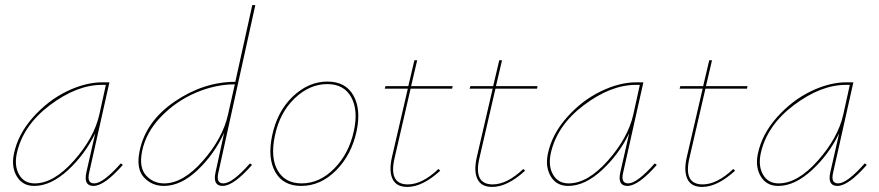

<svg xmlns="http://www.w3.org/2000/svg" viewBox="-20 -731 3471 758"><path d="M457 -86 465 -80Q392 3 349 3Q309 3 321 -51L356 -205Q316 -122 248.5 -59.5Q181 3 115 3Q69 3 46.5 -34.5Q24 -72 35 -124Q51 -201 110 -267.5Q169 -334 243 -370Q317 -406 384 -406H412L332 -49Q322 -7 352 -7Q387 -7 457 -86ZM117 -7Q192 -7 271.5 -96.5Q351 -186 372 -278L398 -396H383Q283 -396 176.5 -315.5Q70 -235 46 -124Q36 -74 56 -40.5Q76 -7 117 -7Z M862 -7Q897 -7 967 -86L975 -80Q902 3 859 3Q819 3 831 -51L865 -207Q826 -122 760 -59.5Q694 3 627 3Q579 3 548 -31Q517 -65 531 -134Q555 -252 669.5 -330Q784 -408 909 -408L976 -711H988L842 -49Q832 -7 862 -7ZM628 -7Q703 -7 781 -96Q859 -185 880 -278L907 -398Q830 -398 752 -364.5Q674 -331 615 -269.5Q556 -208 541 -134Q528 -70 556.5 -38.5Q585 -7 628 -7Z M1169 3Q1098 3 1067 -51.5Q1036 -106 1054 -194Q1074 -291 1136 -350Q1198 -409 1273 -409Q1344 -409 1375 -354.5Q1406 -300 1388 -214Q1368 -120 1307 -58.5Q1246 3 1169 3ZM1171 -7Q1242 -7 1300 -66Q1358 -125 1377 -214Q1395 -296 1366.5 -347.5Q1338 -399 1272 -399Q1202 -399 1143 -342.5Q1084 -286 1065 -194Q1047 -108 1076.5 -57.5Q1106 -7 1171 -7Z M1601 -381 1538 -108Q1513 -3 1590 -3Q1647 -3 1711 -64L1718 -57Q1648 7 1588 7Q1545 7 1530 -24Q1515 -55 1527 -109L1590 -381H1499L1502 -391H1592L1616 -493H1627L1603 -391H1767L1765 -381Z M1936 -381 1873 -108Q1848 -3 1925 -3Q1982 -3 2046 -64L2053 -57Q1983 7 1923 7Q1880 7 1865 -24Q1850 -55 1862 -109L1925 -381H1834L1837 -391H1927L1951 -493H1962L1938 -391H2102L2100 -381Z M2565 -86 2573 -80Q2500 3 2457 3Q2417 3 2429 -51L2464 -205Q2424 -122 2356.5 -59.5Q2289 3 2223 3Q2177 3 2154.5 -34.5Q2132 -72 2143 -124Q2159 -201 2218 -267.5Q2277 -334 2351 -370Q2425 -406 2492 -406H2520L2440 -49Q2430 -7 2460 -7Q2495 -7 2565 -86ZM2225 -7Q2300 -7 2379.5 -96.5Q2459 -186 2480 -278L2506 -396H2491Q2391 -396 2284.5 -315.5Q2178 -235 2154 -124Q2144 -74 2164 -40.5Q2184 -7 2225 -7Z M2765 -381 2702 -108Q2677 -3 2754 -3Q2811 -3 2875 -64L2882 -57Q2812 7 2752 7Q2709 7 2694 -24Q2679 -55 2691 -109L2754 -381H2663L2666 -391H2756L2780 -493H2791L2767 -391H2931L2929 -381Z M3394 -86 3402 -80Q3329 3 3286 3Q3246 3 3258 -51L3293 -205Q3253 -122 3185.5 -59.5Q3118 3 3052 3Q3006 3 2983.5 -34.5Q2961 -72 2972 -124Q2988 -201 3047 -267.5Q3106 -334 3180 -370Q3254 -406 3321 -406H3349L3269 -49Q3259 -7 3289 -7Q3324 -7 3394 -86ZM3054 -7Q3129 -7 3208.5 -96.5Q3288 -186 3309 -278L3335 -396H3320Q3220 -396 3113.5 -315.5Q3007 -235 2983 -124Q2973 -74 2993 -40.5Q3013 -7 3054 -7Z"/></svg>

Font: EauTestInfant Hairline
Style: Italic
Weight: 250
Italic angle: -12°
Designer: Christian Thalmann (Catharsis Fonts)
Version: Version 0.001;PS 000.001;hotconv 1.0.88;makeotf.lib2.5.64775